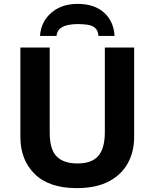

<svg xmlns="http://www.w3.org/2000/svg" viewBox="-20 -959 796 989"><path d="M671 -714V-252Q671 -178 638.5 -118.5Q606 -59 540.5 -24.5Q475 10 375 10Q233 10 159 -62.5Q85 -135 85 -254V-714H236V-277Q236 -189 272 -153Q308 -117 379 -117Q453 -117 486.5 -156Q520 -195 520 -278V-714ZM380 -939Q466 -939 516 -894Q566 -849 570 -774H487Q485 -802 470 -815Q455 -828 431.5 -831.5Q408 -835 379 -835Q356 -835 332 -830.5Q308 -826 291 -813Q274 -800 271 -774H186Q191 -847 244 -893Q297 -939 380 -939Z"/></svg>

Font: Noto IKEA Arabic
Style: Bold
Weight: 700
Designer: Monotype Design Team
Foundry: Monotype Imaging Inc.
Version: Version 1.200